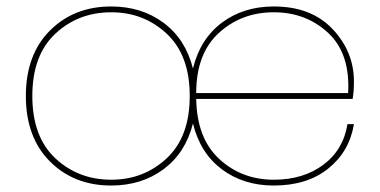

<svg xmlns="http://www.w3.org/2000/svg" viewBox="-20 -567 1175 594"><path d="M324 -529Q222 -529 151 -462.5Q80 -396 80 -270Q80 -144 151 -77.5Q222 -11 324 -11Q425 -11 496 -77.5Q567 -144 567 -270Q567 -396 496 -462.5Q425 -529 324 -529ZM587 -279H1057Q1064 -401 995.5 -465Q927 -529 827 -529Q727 -529 657 -465Q587 -401 587 -279ZM324 -547Q418 -547 486 -496.5Q554 -446 577 -355Q599 -446 666 -496.5Q733 -547 827 -547Q943 -547 1009 -477Q1075 -407 1075 -315Q1075 -285 1071 -261H587Q589 -139 658.5 -75Q728 -11 827 -11Q918 -11 980 -57Q1042 -103 1055 -183H1075Q1061 -98 995.5 -45.5Q930 7 827 7Q733 7 666 -43.5Q599 -94 577 -185Q554 -94 486 -43.5Q418 7 324 7Q209 7 134.5 -67.5Q60 -142 60 -270Q60 -398 134.5 -472.5Q209 -547 324 -547Z"/></svg>

Font: Poppins Thin
Style: Regular
Weight: 250
Designer: Ninad Kale (Devanagari), Jonny Pinhorn (Latin)
Foundry: Indian Type Foundry
Version: Version 3.200;PS 1.000;hotconv 16.6.54;makeotf.lib2.5.65590